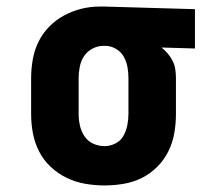

<svg xmlns="http://www.w3.org/2000/svg" viewBox="-20 -558 640 586"><path d="M299 8Q270 8 240.5 3Q211 -2 184 -15Q157 -28 135 -48.5Q113 -69 99.5 -95.5Q86 -122 80.5 -151Q75 -180 75 -210V-320Q75 -348 80 -376.5Q85 -405 97.5 -430.5Q110 -456 130 -476.5Q150 -497 175 -510.5Q200 -524 227.5 -531Q255 -538 284 -538Q288 -538 292 -538Q296 -538 300 -538L575 -530V-410L473 -413Q483 -405 492 -394.5Q501 -384 507 -372Q513 -360 515 -346.5Q517 -333 517 -320V-210Q517 -181 512 -152Q507 -123 494 -96.5Q481 -70 460 -49Q439 -28 413 -15Q387 -2 357.5 3Q328 8 299 8ZM299 -112Q316 -112 332 -120Q348 -128 356.5 -143Q365 -158 368.5 -175.5Q372 -193 372 -210V-320Q372 -337 369 -353.5Q366 -370 358 -384.5Q350 -399 335.5 -408Q321 -417 305 -418H300Q299 -418 297.5 -418Q296 -418 295 -418Q278 -418 262 -409.5Q246 -401 236.5 -386.5Q227 -372 223.5 -354.5Q220 -337 220 -320V-210Q220 -192 224 -174.5Q228 -157 238 -142Q248 -127 264.5 -119.5Q281 -112 299 -112Z"/></svg>

Font: Iosevka Slab Heavy Extended
Style: Regular
Weight: 900
Width: 7
Monospace: yes
Designer: Belleve Invis
Foundry: Belleve Invis
Version: Version 11.1.0; ttfautohint (v1.8.3)